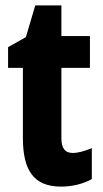

<svg xmlns="http://www.w3.org/2000/svg" viewBox="-20 -683 381 713"><path d="M250 -115C221 -115 208 -133 208 -170V-431H314V-549H208V-663H111L76 -545L10 -508V-431H65V-171C65 -49 106 10 207 10C248 10 289 0 321 -18V-133C294 -122 271 -115 250 -115Z"/></svg>

Font: Noto Sans Gujarati UI ExtraCondensed ExtraBold
Style: Regular
Weight: 800
Width: 2
Designer: Jelle Bosma - Monotype Design Team, Universal Thirst
Foundry: Monotype Imaging Inc.
Version: Version 2.106